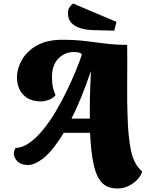

<svg xmlns="http://www.w3.org/2000/svg" viewBox="-20 -916 834 1096"><path d="M649 160Q616 160 589.5 147.5Q563 135 543 101.5Q523 68 511 5.5Q499 -57 494 -158H344Q283 -58 231.5 -16Q180 26 139 26Q100 26 79 4.5Q58 -17 59 -43Q60 -51 62 -57.5Q64 -64 69 -71Q110 -73 150 -102Q190 -131 228 -178Q266 -225 299.5 -282Q333 -339 361.5 -398Q390 -457 412 -510.5Q434 -564 447 -603L442 -612Q430 -617 419.5 -618Q409 -619 400 -619Q353 -619 317 -585.5Q281 -552 277 -490Q276 -461 279 -435Q282 -409 297 -372Q280 -353 256 -345Q232 -337 215 -337Q165 -337 133.5 -358Q102 -379 88.5 -412.5Q75 -446 77 -484Q80 -532 108 -579Q136 -626 192.5 -657.5Q249 -689 336 -689Q405 -689 464 -682Q523 -675 581.5 -667.5Q640 -660 706 -660Q707 -536 706 -436.5Q705 -337 708 -259Q711 -134 728 -55Q745 24 791 62Q789 80 769.5 103Q750 126 719 143Q688 160 649 160ZM388 -239H493Q492 -301 493.5 -365Q495 -429 499 -508H498Q470 -426 443 -359.5Q416 -293 388 -239ZM632 -741 512 -744Q474 -745 441 -754.5Q408 -764 388 -785Q368 -806 368 -840Q368 -860 376 -873Q384 -886 397 -896L645 -791Z"/></svg>

Font: Sansita Swashed Black
Style: Regular
Weight: 900
Designer: Pablo Cosgaya
Foundry: Omnibus-Type
Version: Version 1.003; ttfautohint (v1.8.3)